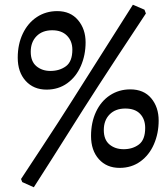

<svg xmlns="http://www.w3.org/2000/svg" viewBox="-20 -698 706 812"><path d="M333 -237Q262 -124 202.5 -30.5Q143 63 123 94L74 72L69 59Q90 27 159.5 -78.5Q229 -184 284 -271L542 -678L591 -657L597 -641Q568 -598 478.5 -461.5Q389 -325 333 -237ZM55 -454Q55 -511 76.5 -556Q98 -601 136 -626Q174 -651 222 -651Q278 -651 310 -613Q342 -575 342 -519Q342 -465 322 -419Q302 -373 264.5 -346Q227 -319 177 -319Q122 -319 88.5 -356Q55 -393 55 -454ZM286 -488Q286 -524 263.5 -547Q241 -570 201 -570Q159 -570 134.5 -545Q110 -520 110 -479Q110 -438 134 -418Q158 -398 193 -398Q232 -398 259 -418Q286 -438 286 -488ZM365 -123Q365 -180 386 -225Q407 -270 445 -295Q483 -320 531 -320Q588 -320 619.5 -282.5Q651 -245 651 -188Q651 -134 631 -88Q611 -42 573.5 -15Q536 12 486 12Q431 12 398 -25Q365 -62 365 -123ZM594 -157Q594 -194 572.5 -216.5Q551 -239 510 -239Q468 -239 443.5 -214Q419 -189 419 -148Q419 -107 443 -87Q467 -67 503 -67Q541 -67 567.5 -87Q594 -107 594 -157Z"/></svg>

Font: Alegreya SC Medium
Style: Italic
Weight: 500
Italic angle: -7°
Designer: Juan Pablo del Peral
Foundry: Huerta Tipografica
Version: Version 2.007; ttfautohint (v1.6)